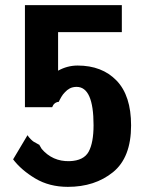

<svg xmlns="http://www.w3.org/2000/svg" viewBox="-20 -707 585 747"><path d="M31 -87 87 -181Q92 -173 99 -166Q106 -159 110.5 -156Q115 -153 123 -149Q131 -145 132 -144V-145Q133 -143 142 -128L141 -129Q184 -78 251 -80Q306 -82 325 -117Q344 -152 344 -220Q344 -369 278 -369Q271 -369 264 -367.5Q257 -366 251.5 -363Q246 -360 241.5 -356.5Q237 -353 232.5 -348Q228 -343 225 -339.5Q222 -336 219 -330.5Q216 -325 214.5 -322.5Q213 -320 211 -316L209 -311Q190 -309 183 -290H77V-687H454V-582H206V-432Q242 -452 282 -452Q377 -452 433.5 -393.5Q490 -335 490 -219Q490 -94 419.5 -37Q349 20 244 20Q172 20 117.5 -12.5Q63 -45 31 -87Z"/></svg>

Font: Coval
Style: ExtraBold
Weight: 800
Foundry: Context Ltd
Version: Version 001.000